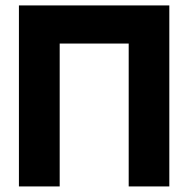

<svg xmlns="http://www.w3.org/2000/svg" viewBox="-20 -670 676 690"><path d="M48 -650.5H588.5V0H442.5V-513.5H194.5V0H48Z"/></svg>

Font: Overused Grotesk
Style: Bold
Weight: 710
Version: Version 0.004